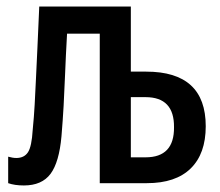

<svg xmlns="http://www.w3.org/2000/svg" viewBox="-20 -560 674 587"><path d="M53 7Q25 7 5 0V-81Q19 -77 30 -77Q54 -77 65.5 -94.5Q77 -112 80 -163Q84 -203 86 -240.5Q88 -278 90 -320.5Q92 -363 94.5 -416Q97 -469 100 -540H380V-341H427Q609 -341 609 -174Q609 -90 563 -45Q517 0 429 0H285V-457H185Q181 -386 179 -333.5Q177 -281 174.5 -236.5Q172 -192 168 -144Q161 -64 134.5 -28.5Q108 7 53 7ZM380 -79H425Q513 -79 512 -171Q513 -263 425 -263H380Z"/></svg>

Font: Noto Sans ExtraCondensed Medium
Style: Regular
Weight: 500
Width: 2
Designer: Monotype Design Team
Foundry: Monotype Imaging Inc.
Version: Version 2.013; ttfautohint (v1.8.4.7-5d5b)